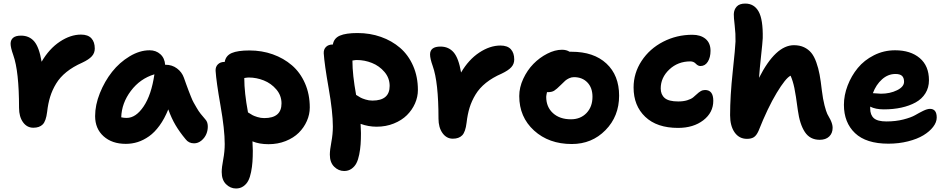

<svg xmlns="http://www.w3.org/2000/svg" viewBox="-20 -759 5363 1088"><path d="M168.9 -35.2Q132.8 -35.2 110.4 -66.4Q87.9 -97.7 87.9 -147.9Q87.9 -355.5 55.2 -446.8Q40 -489.3 40 -511.2Q40 -532.7 54.4 -544.9Q68.8 -557.1 99.1 -557.1Q146 -557.1 174.1 -524.2Q202.1 -491.2 215.8 -409.2Q258.8 -482.9 319.1 -522.9Q379.4 -563 439 -563Q478.5 -563 497.8 -542Q517.1 -521 517.1 -483.9Q517.1 -458.5 500.2 -439.9Q483.4 -421.4 445.8 -403.8Q394 -380.9 356.9 -351.1Q319.8 -321.3 297.9 -284.9Q275.9 -248.5 264.2 -210.4Q252.4 -172.4 247.1 -125Q240.7 -72.8 222.2 -54Q203.6 -35.2 168.9 -35.2Z M692.9 56.2Q614.7 56.2 566.9 13.2Q519 -29.8 519 -101.1Q519 -164.1 545.9 -231.2Q572.8 -298.3 615 -351.8Q657.2 -405.3 714.4 -439.7Q771.5 -474.1 827.6 -474.1Q863.8 -474.1 888.4 -452.1Q913.1 -430.2 916 -391.1L918 -392.1Q955.1 -392.1 982.9 -371.3Q1010.7 -350.6 1022 -318.8Q1024.9 -310.1 1035.4 -281.2Q1045.9 -252.4 1049.3 -243.7Q1052.7 -234.9 1061.8 -211.9Q1070.8 -189 1077.4 -177.7Q1084 -166.5 1094.5 -147.9Q1105 -129.4 1117.2 -114Q1129.4 -98.6 1144 -82Q1156.7 -68.4 1157.5 -44.9Q1158.2 -21.5 1149.4 0Q1140.6 21.5 1121.6 37.4Q1102.5 53.2 1079.6 53.2Q1049.3 53.2 1031.7 29.8Q997.6 -11.2 974.9 -49.6Q952.1 -87.9 933.6 -139.2Q912.1 -85.9 884 -47.4Q856 -8.8 824.5 13.4Q793 35.6 760.5 45.9Q728 56.2 692.9 56.2ZM697.8 -90.8Q750 -90.8 793.9 -156Q837.9 -221.2 855 -337.9Q773.9 -313.5 721.7 -244.1Q669.4 -174.8 667 -94.2Q682.1 -90.8 697.8 -90.8Z M1501.5 58.1Q1449.2 58.1 1410.6 42Q1412.6 76.2 1412.6 94.2Q1412.6 129.9 1410.6 158Q1408.7 186 1402.8 215.6Q1397 245.1 1387 264.6Q1377 284.2 1359.1 296.6Q1341.3 309.1 1317.4 309.1Q1285.6 309.1 1261 284.9Q1236.3 260.7 1236.3 215.8Q1236.3 189.9 1244.9 144.8Q1253.4 99.6 1253.4 57.1Q1253.4 -24.9 1229.5 -160.6Q1205.6 -296.4 1201.7 -357.9Q1200.7 -380.4 1214.6 -394.3Q1228.5 -408.2 1252.4 -408.2H1253.4Q1259.3 -443.8 1293.2 -458.5Q1327.1 -473.1 1393.6 -473.1Q1463.9 -473.1 1525.6 -451.2Q1587.4 -429.2 1634.3 -388.9Q1681.2 -348.6 1708.3 -286.9Q1735.4 -225.1 1735.4 -149.9Q1735.4 -110.8 1719 -73.5Q1702.6 -36.1 1673.1 -6.8Q1643.6 22.5 1598.9 40.3Q1554.2 58.1 1501.5 58.1ZM1364.3 -314.9Q1364.3 -234.4 1385.3 -122.1Q1403.3 -110.8 1411.1 -106.4Q1418.9 -102.1 1438.2 -95.9Q1457.5 -89.8 1477.5 -89.8Q1575.2 -89.8 1575.2 -172.9Q1575.2 -217.8 1545.9 -252.2Q1516.6 -286.6 1474.9 -303.2Q1433.1 -319.8 1389.6 -319.8Q1385.7 -319.8 1381.6 -319.3Q1377.4 -318.8 1372.3 -318.1Q1367.2 -317.4 1364.3 -316.9Z M1930.2 210Q1898.4 210 1873.8 185.8Q1849.1 161.6 1849.1 117.2Q1849.1 91.3 1857.7 45.9Q1866.2 0.5 1866.2 -42Q1866.2 -124 1842.3 -259.8Q1818.4 -395.5 1814.5 -457Q1813.5 -479.5 1827.4 -493.2Q1841.3 -506.8 1865.2 -506.8H1866.2Q1872.1 -542.5 1906 -557.1Q1939.9 -571.8 2006.3 -571.8Q2076.7 -571.8 2138.4 -550Q2200.2 -528.3 2247.1 -488Q2293.9 -447.8 2321 -386Q2348.1 -324.2 2348.1 -249Q2348.1 -210 2331.8 -172.9Q2315.4 -135.7 2285.9 -106.4Q2256.3 -77.1 2211.7 -59.1Q2167 -41 2114.3 -41Q2067.9 -41 2023.4 -57.1Q2025.4 -22.9 2025.4 -4.9Q2025.4 30.8 2023.4 58.8Q2021.5 86.9 2015.6 116.5Q2009.8 146 1999.8 165.5Q1989.7 185.1 1971.9 197.5Q1954.1 210 1930.2 210ZM1977.1 -414.1Q1977.1 -335.4 1998 -221.2Q2016.1 -210 2023.9 -205.6Q2031.7 -201.2 2051 -195.1Q2070.3 -189 2090.3 -189Q2188 -189 2188 -272Q2188 -316.9 2158.7 -351.3Q2129.4 -385.7 2087.6 -402.3Q2045.9 -418.9 2002.4 -418.9Q1998.5 -418.9 1994.4 -418.5Q1990.2 -418 1985.1 -417.2Q1980 -416.5 1977.1 -416Z M2545.9 26.9Q2510.3 26.9 2487.5 -4.9Q2464.8 -36.6 2464.8 -86.9Q2464.8 -293.5 2432.1 -384.8Q2417 -427.2 2417 -450.2Q2417 -495.1 2476.1 -495.1Q2522.5 -495.1 2550.8 -462.2Q2579.1 -429.2 2592.8 -348.1Q2635.7 -421.4 2696 -461.2Q2756.3 -501 2815.9 -501Q2855.5 -501 2874.8 -480Q2894 -459 2894 -421.9Q2894 -396.5 2877.4 -378.2Q2860.8 -359.9 2822.8 -341.8Q2771 -319.3 2733.9 -289.6Q2696.8 -259.8 2674.8 -223.4Q2652.8 -187 2641.1 -149.2Q2629.4 -111.3 2624 -64Q2617.7 -11.2 2599.1 7.8Q2580.6 26.9 2545.9 26.9Z M3220.2 57.1Q3090.3 57.1 3006.3 -19.3Q2922.4 -95.7 2922.4 -214.8Q2922.4 -263.7 2945.1 -312.5Q2967.8 -361.3 3002.7 -397Q3037.6 -432.6 3081.1 -454.8Q3124.5 -477.1 3164.6 -477.1Q3189.9 -477.1 3207.5 -465.8H3218.3Q3344.7 -465.8 3416.5 -398.9Q3488.3 -332 3488.3 -216.8Q3488.3 -100.1 3411.1 -21.5Q3334 57.1 3220.2 57.1ZM3075.2 -210Q3075.2 -152.8 3113.5 -117.9Q3151.9 -83 3215.3 -83Q3269.5 -83 3303.5 -118.4Q3337.4 -153.8 3337.4 -210.9Q3337.4 -261.7 3308.6 -291.7Q3279.8 -321.8 3232.4 -321.8Q3217.8 -321.8 3204.6 -315.4Q3191.4 -309.1 3183.3 -302Q3175.3 -294.9 3158.2 -277.8Q3133.8 -253.4 3120.4 -245.1Q3106.9 -236.8 3085.4 -236.8H3079.6Q3075.2 -216.8 3075.2 -210Z M3822.3 -34.2Q3702.6 -34.2 3636.5 -96.9Q3570.3 -159.7 3570.3 -263.2Q3570.3 -344.7 3615.7 -413.8Q3661.1 -482.9 3737.8 -522.5Q3814.5 -562 3903.3 -562Q3950.2 -562 3978.3 -538.6Q4006.3 -515.1 4006.3 -471.2Q4006.3 -434.1 3991 -409.4Q3975.6 -384.8 3949.2 -384.8Q3935.5 -384.8 3923.1 -397.9Q3910.6 -411.1 3892.1 -411.1Q3821.3 -411.1 3772.7 -365.2Q3724.1 -319.3 3724.1 -257.8Q3724.1 -223.1 3746.6 -203.6Q3769 -184.1 3823.2 -184.1Q3852.1 -184.1 3873.8 -190.7Q3895.5 -197.3 3907.7 -207Q3919.9 -216.8 3929.7 -226.3Q3939.5 -235.8 3950.7 -242.4Q3961.9 -249 3975.1 -249Q4022 -249 4022 -188Q4022 -121.1 3965.6 -77.6Q3909.2 -34.2 3822.3 -34.2Z M4212.9 27.8Q4168.5 27.8 4142.8 -8.8Q4117.2 -45.4 4117.2 -106Q4117.2 -213.9 4132.1 -352.8Q4147 -491.7 4147.9 -523.9Q4148.9 -566.9 4143.3 -614.3Q4137.7 -661.6 4138.2 -679.2Q4139.2 -705.1 4154.8 -721.9Q4170.4 -738.8 4203.1 -738.8Q4253.4 -738.8 4278.8 -693.8Q4304.2 -648.9 4302.2 -543Q4300.8 -515.1 4292.7 -442.1Q4284.7 -369.1 4281.2 -317.9Q4375 -502.9 4479 -502.9Q4511.7 -502.9 4536.4 -491.2Q4561 -479.5 4577.4 -459.5Q4593.8 -439.5 4605.7 -406Q4617.7 -372.6 4624.5 -335.7Q4631.3 -298.8 4637.2 -246.1Q4643.1 -197.3 4652.3 -161.9Q4661.6 -126.5 4668 -113.3Q4674.3 -100.1 4686 -80.1Q4698.2 -54.7 4698.2 -35.2Q4698.2 -3.9 4678.7 14.6Q4659.2 33.2 4625 33.2Q4569.8 33.2 4540.8 -11Q4511.7 -55.2 4501 -134.8Q4489.7 -221.2 4481.4 -260.7Q4473.1 -300.3 4460 -330.1Q4432.1 -316.9 4381.1 -232.4Q4330.1 -147.9 4278.3 -17.1Q4266.6 8.8 4252 18.3Q4237.3 27.8 4212.9 27.8Z M5014.2 55.2Q4888.2 55.2 4825.2 -4.6Q4762.2 -64.5 4762.2 -165Q4762.2 -219.2 4783.2 -274.2Q4804.2 -329.1 4840.6 -373.5Q4877 -418 4932.6 -446Q4988.3 -474.1 5052.2 -474.1Q5139.6 -474.1 5191.9 -429.9Q5244.1 -385.7 5244.1 -304.2Q5244.1 -262.7 5224.1 -230.5Q5204.1 -198.2 5168.7 -178.7Q5133.3 -159.2 5087.6 -149.2Q5042 -139.2 4988.3 -139.2Q4941.4 -139.2 4911.1 -154.8V-144Q4911.1 -107.4 4932.1 -89.1Q4953.1 -70.8 5002.9 -70.8Q5055.7 -70.8 5099.4 -82Q5143.1 -93.3 5165.8 -106.4Q5188.5 -119.6 5211.4 -130.9Q5234.4 -142.1 5250 -142.1Q5288.1 -142.1 5288.1 -92.8Q5288.1 -66.4 5267.8 -40Q5247.6 -13.7 5212.6 7.6Q5177.7 28.8 5125.5 42Q5073.2 55.2 5014.2 55.2ZM5054.2 -339.8Q5012.2 -339.8 4978.3 -309.6Q4944.3 -279.3 4926.3 -231Q4962.9 -228 4972.2 -228Q5023.4 -228 5063.2 -247.6Q5103 -267.1 5103 -295.9Q5103 -317.9 5091.6 -328.9Q5080.1 -339.8 5054.2 -339.8Z"/></svg>

Font: Shantell Sans Bouncy
Style: Bold
Weight: 700
Designer: Stephen Nixon, Anya Danilova, Shantell Martin
Foundry: Arrow Type
Version: Version 1.006;[9816181b4]